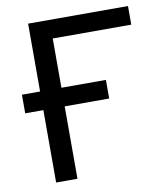

<svg xmlns="http://www.w3.org/2000/svg" viewBox="-80 -766 719 833"><g transform="rotate(-10 280.0 -350.0)"><path d="M100 0V-700H540V-618H194V0ZM20 -319V-401H390V-319Z"/></g></svg>

Font: Golos Text VF
Style: Regular
Weight: 400
Designer: A.Korolkova, Vitaly Kuzmin
Foundry: ParaType Ltd
Version: Version 2.003